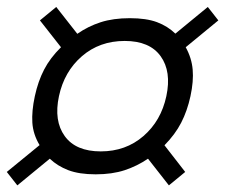

<svg xmlns="http://www.w3.org/2000/svg" viewBox="-45 -668 662 565"><path d="M6 -122.5 -25 -162 71.5 -241Q52.5 -272.5 50.2 -306.8Q48 -341 57.5 -385Q67 -429 84.8 -463.2Q102.5 -497.5 134.5 -529L72.5 -608L120.5 -647.5L182.5 -568.5Q214 -590.5 251 -602.5Q288 -614.5 337 -614.5Q385.5 -614.5 417 -602.8Q448.5 -591 471 -569L566.5 -647.5L597.5 -608L501.5 -529Q519 -497.5 522 -463.2Q525 -429 515.5 -385Q506 -341.5 488.2 -307Q470.5 -272.5 439 -240.5L500 -162L452 -122.5L390.5 -201Q359 -179.5 322 -167.2Q285 -155 236.5 -155Q188 -155 156 -167.2Q124 -179.5 101.5 -201ZM251.5 -222.5Q325 -222.5 377 -267.5Q429 -312.5 444.5 -385Q460 -457.5 427.8 -502.5Q395.5 -547.5 322 -547.5Q248 -547.5 196 -502.5Q144 -457.5 128.5 -385Q113 -312.5 145.5 -267.5Q178 -222.5 251.5 -222.5Z"/></svg>

Font: Besley* Condensed Semi
Style: Italic
Weight: 600
Width: 3
Italic angle: -13°
Designer: Owen Earl
Foundry: indestructible type*
Version: Version 3.000; ttfautohint (v1.8.3)